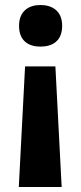

<svg xmlns="http://www.w3.org/2000/svg" viewBox="-20 -576 322 766"><path d="M228 -473C228 -532 189 -556 141 -556C95 -556 56 -532 56 -473C56 -412 95 -390 141 -390C189 -390 228 -412 228 -473ZM80 -311 55 170H226L201 -311Z"/></svg>

Font: Noto Sans Canadian Aboriginal
Style: Bold
Weight: 700
Designer: Monotype Design Team, Typotheque's Kevin King
Foundry: Monotype Imaging Inc.
Version: Version 2.004